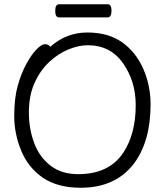

<svg xmlns="http://www.w3.org/2000/svg" viewBox="-20 -866 785 904"><path d="M348 -46Q492 -46 559 -145Q619 -234 619 -371Q619 -483 559.5 -568Q500 -653 393 -653Q350 -653 301.5 -633Q253 -613 211 -573.5Q169 -534 142.5 -475Q116 -416 116 -337.5Q116 -259 141 -192.5Q166 -126 218 -86Q270 -46 348 -46ZM217 -646Q293 -713 391 -713Q489 -713 554 -667.5Q619 -622 654 -543Q689 -464 689 -375Q689 -200 610 -95Q523 18 360 18Q252 18 183 -28.5Q114 -75 80.5 -155Q47 -235 47 -319.5Q47 -404 63.5 -462.5Q80 -521 104 -565Q128 -609 152 -633.5Q176 -658 191.5 -658Q207 -658 217 -646ZM486 -784H258Q240 -784 240 -815Q240 -846 259 -846H487Q505 -846 505 -815Q505 -784 486 -784Z"/></svg>

Font: LXGW WenKai
Style: Regular
Weight: 400
Designer: LXGW / Fontworks Inc.
Foundry: LXGW / Fontworks Inc.
Version: Version 1.520; June 14, 2025